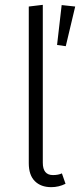

<svg xmlns="http://www.w3.org/2000/svg" viewBox="-20 -763 331 794"><path d="M99 -88V-736L157 -743V-90Q157 -39 199 -39Q221 -39 236 -46L251 -3Q223 11 192 11Q149 11 124 -14Q99 -39 99 -88ZM291 -736 235 -742 216 -577 252 -572Z"/></svg>

Font: Statis Sans Light
Style: Regular
Weight: 300
Designer: bBox Type GmbH
Foundry: bBox Type GmbH
Version: Version 1.000